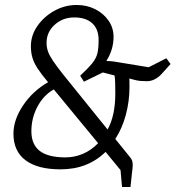

<svg xmlns="http://www.w3.org/2000/svg" viewBox="-20 -669 705 771"><path d="M470 82 464 14 404 -59Q368 -24 323 -6.5Q278 11 223 11Q131 11 82.5 -25.5Q34 -62 34 -132Q34 -188 72.5 -245.5Q111 -303 173 -339Q146 -371 131 -394Q116 -417 110 -438Q104 -459 104 -483Q104 -527 130 -564.5Q156 -602 198 -625.5Q240 -649 288 -649Q329 -649 362.5 -632Q396 -615 416 -586Q436 -557 436 -521Q436 -470 407 -424Q412 -424 422.5 -423.5Q433 -423 437 -422L577 -399L648 -435L665 -412L628 -371Q616 -358 601 -350.5Q586 -343 570 -343Q555 -343 543 -344Q531 -345 511.5 -350.5Q492 -356 454 -367L498 -374Q499 -366 499.5 -357.5Q500 -349 500 -321Q500 -263 485.5 -208.5Q471 -154 443 -111L502 -38Q508 -31 510.5 -24Q513 -17 513 -5Q513 -3 512 8.5Q511 20 510 25L504 82ZM243 -37Q280 -37 313.5 -51.5Q347 -66 374 -94L196 -310Q155 -287 130.5 -241Q106 -195 106 -142Q106 -89 139.5 -63Q173 -37 243 -37ZM412 -149Q428 -178 435.5 -214Q443 -250 443 -293Q443 -313 442.5 -334.5Q442 -356 440 -366L393 -378L317 -341L302 -365Q334 -395 350 -414.5Q366 -434 371 -454.5Q376 -475 376 -508Q376 -552 350.5 -575.5Q325 -599 278 -599Q232 -599 199.5 -569.5Q167 -540 167 -497Q167 -479 172.5 -463Q178 -447 192 -426Q206 -405 232 -372Z"/></svg>

Font: Faustina Light
Style: Italic
Weight: 300
Italic angle: -8°
Designer: Alfonso Garcia
Foundry: http://www.omnibus-type.com
Version: Version 1.200